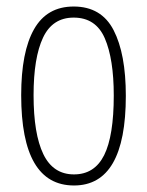

<svg xmlns="http://www.w3.org/2000/svg" viewBox="-20 -559 452 589"><path d="M366 -265Q366 10 207 10Q45 10 45 -267Q45 -400 84.5 -469.5Q124 -539 206 -539Q291 -539 328.5 -466.5Q366 -394 366 -265ZM83 -267Q83 -148 113 -86Q143 -24 207 -24Q270 -24 299.5 -83Q329 -142 329 -266Q329 -378 301.5 -441.5Q274 -505 206 -505Q141 -505 112 -443.5Q83 -382 83 -267Z"/></svg>

Font: Noto Sans Gujarati ExtraCondensed ExtraLight
Style: Regular
Weight: 200
Width: 2
Designer: Jelle Bosma - Monotype Design Team, Universal Thirst
Foundry: Monotype Imaging Inc.
Version: Version 2.106; ttfautohint (v1.8.4.7-5d5b)